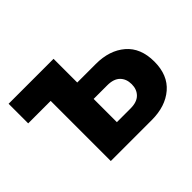

<svg xmlns="http://www.w3.org/2000/svg" viewBox="-117 -710 894 894"><g transform="rotate(-45 330.0 -262.5)"><path d="M165 0V-525H313V-369H435Q525 -369 580.5 -321.5Q636 -274 636 -184Q636 -95 580.5 -47.5Q525 0 435 0ZM313 -108H403Q445 -108 466 -129Q487 -150 487 -184Q487 -219 466 -240Q445 -261 403 -261H313ZM17 -396V-525H311V-396Z"/></g></svg>

Font: TikTok Sans 24pt
Style: Bold
Weight: 700
Version: Version 4.000